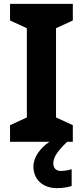

<svg xmlns="http://www.w3.org/2000/svg" viewBox="-20 -734 429 994"><path d="M256 111C256 77 283 43 328 0H357V-86L270 -126V-588L357 -628V-714H32V-628L119 -588V-126L32 -86V0H236C188 33 153 79 153 128C153 194 200 240 275 240C307 240 330 235 351 229V142C338 146 316 151 295 151C272 151 256 138 256 111Z"/></svg>

Font: Noto Sans Bassa Vah
Style: Bold
Weight: 700
Designer: Monotype Design Team
Foundry: Monotype Imaging Inc.
Version: Version 2.002